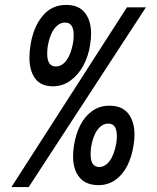

<svg xmlns="http://www.w3.org/2000/svg" viewBox="-20 -755 640 783"><path d="M497.5 -725H575L97 8H26.5ZM100 -520.5Q100 -544.5 104.5 -571.5Q115.5 -643 152.8 -689Q190 -735 250 -735Q301 -735 326.2 -703Q351.5 -671 351.5 -617.5Q351.5 -597.5 347.5 -572.5Q341 -527 320.2 -488.2Q299.5 -449.5 267.2 -426.2Q235 -403 195.5 -403Q147 -403 123.5 -434.8Q100 -466.5 100 -520.5ZM278.5 -583.5Q280.5 -597.5 280.5 -612Q280.5 -663 245.5 -663Q220.5 -663 201.8 -638.2Q183 -613.5 175 -568.5Q172.5 -553 172.5 -535.5Q172.5 -484 208 -484Q233 -484 251.8 -510Q270.5 -536 278.5 -583.5ZM278 -117.5Q278 -139.5 281.5 -160.5Q288.5 -206.5 306.8 -243.2Q325 -280 355.5 -302Q386 -324 426.5 -324Q477.5 -324 503 -291.8Q528.5 -259.5 528.5 -206Q528.5 -186.5 524.5 -161.5Q517.5 -115.5 499 -79Q480.5 -42.5 450.5 -21.2Q420.5 0 381.5 0Q330.5 0 304.2 -31.5Q278 -63 278 -117.5ZM454.5 -172.5Q456.5 -186 456.5 -200Q456.5 -251 422 -251Q397 -251 378.2 -226.5Q359.5 -202 352 -157.5Q349.5 -142.5 349.5 -125Q349.5 -74 385 -74Q409.5 -74 428 -99.8Q446.5 -125.5 454.5 -172.5Z"/></svg>

Font: JuliaMono Light
Style: Italic
Weight: 300
Italic angle: -9°
Monospace: yes
Designer: cormullion
Foundry: corm
Version: Version 0.054; ttfautohint (v1.8.4)